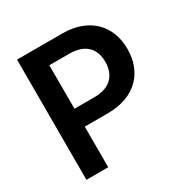

<svg xmlns="http://www.w3.org/2000/svg" viewBox="-166 -866 975 1006"><g transform="rotate(-30 321.5 -363.5)"><path d="M71.7 0H203.5V-245.7H342.7C510.7 -245.7 600.9 -346.6 600.9 -486.5C600.9 -625.4 511.7 -727.3 344.5 -727.3H71.7ZM203.5 -354V-617.2H324.2C422.9 -617.2 466.6 -563.9 466.6 -486.5C466.6 -409.1 422.9 -354 324.9 -354Z"/></g></svg>

Font: Margiela Sans Semi Bold
Style: Regular
Weight: 600
Designer: Stefan Endress, Andreas Faust
Version: Version 1.100;FEAKit 1.0